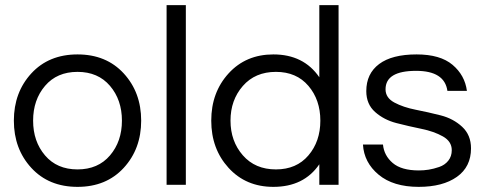

<svg xmlns="http://www.w3.org/2000/svg" viewBox="-20 -720 1886 748"><path d="M102 -434Q170 -508 282 -508Q394 -508 462 -434Q530 -360 530 -250Q530 -140 462 -66Q394 8 282 8Q170 8 102 -66Q34 -140 34 -250Q34 -360 102 -434ZM155.5 -114.5Q202 -60 282 -60Q362 -60 408.5 -114.5Q455 -169 455 -250Q455 -331 408.5 -385.5Q362 -440 282 -440Q202 -440 155.5 -385.5Q109 -331 109 -250Q109 -169 155.5 -114.5Z M704 -700V0H629V-700Z M1045 -508Q1163 -508 1224 -419V-700H1299V0H1224V-80Q1164 8 1045 8Q938 8 870.5 -66Q803 -140 803 -250Q803 -360 870.5 -434Q938 -508 1045 -508ZM1055 -60Q1135 -60 1181.5 -114.5Q1228 -169 1228 -250Q1228 -331 1181.5 -385.5Q1135 -440 1055 -440Q974 -440 926 -385Q878 -330 878 -250Q878 -170 926 -115Q974 -60 1055 -60Z M1603 -508Q1695 -508 1743 -467.5Q1791 -427 1799 -366H1723Q1712 -444 1601 -444Q1482 -444 1482 -372Q1482 -339 1516.5 -320.5Q1551 -302 1599.5 -292.5Q1648 -283 1697 -270.5Q1746 -258 1780.5 -226Q1815 -194 1815 -142Q1815 -70 1760 -31Q1705 8 1611 8Q1512 8 1455 -39.5Q1398 -87 1394 -157H1472Q1476 -114 1510 -85Q1544 -56 1612 -56Q1631 -56 1650 -59Q1669 -62 1691 -69.5Q1713 -77 1726.5 -94Q1740 -111 1740 -135Q1740 -169 1705.5 -188.5Q1671 -208 1622 -218Q1573 -228 1524.5 -240.5Q1476 -253 1441.5 -283.5Q1407 -314 1407 -365Q1407 -433 1457 -470.5Q1507 -508 1603 -508Z"/></svg>

Font: Questrial
Style: Regular
Weight: 400
Designer: Joe Prince
Foundry: Joe Prince
Version: Version 1.002